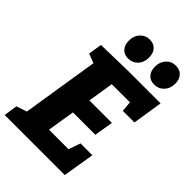

<svg xmlns="http://www.w3.org/2000/svg" viewBox="-274 -1038 1146 1146"><g transform="rotate(45 298.5 -465.5)"><path d="M475 -516 469 -582H316L290 -419H480L460 -299H271L243 -125H408L434 -200H534L501 0H-6L7 -86L73 -108L150 -593L91 -616L105 -702L333 -707H603L573 -516ZM204 -838Q204 -879 228 -905Q252 -931 289 -931Q322 -931 341.5 -910Q361 -889 361 -852Q361 -810 337 -784.5Q313 -759 276 -759Q242 -759 223 -780.5Q204 -802 204 -838ZM424 -838Q424 -879 448 -905Q472 -931 509 -931Q542 -931 562 -910Q582 -889 582 -852Q582 -811 557.5 -785Q533 -759 496 -759Q462 -759 443 -780.5Q424 -802 424 -838Z"/></g></svg>

Font: Bitter Pro ExtraBold
Style: Italic
Weight: 800
Italic angle: -9°
Designer: Sol Matas, and Bitter project Authors
Foundry: Sol Matas
Version: Version 1.010